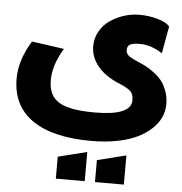

<svg xmlns="http://www.w3.org/2000/svg" viewBox="-59 -503 960 1012"><g transform="rotate(5 421.0 3.5)"><path d="M85.9 -255.9 256.8 -231.9Q202.1 -141.1 202.1 -63Q202.1 -7.8 225.8 24.7Q249.5 57.1 302.5 72.5Q355.5 87.9 446.8 87.9Q640.1 87.9 640.1 6.8Q640.1 -25.9 624.3 -41Q608.4 -56.2 567.9 -73.2Q487.3 -106 448.2 -154.8Q409.2 -203.6 409.2 -258.8Q409.2 -302.2 429.7 -338.4Q450.2 -374.5 483.6 -397.5Q517.1 -420.4 557.1 -433.1Q597.2 -445.8 638.2 -445.8Q689 -445.8 736.6 -431.9Q784.2 -418 798.8 -397L772.9 -253.9Q713.9 -293 650.9 -293Q637.7 -293 628.7 -292Q619.6 -291 608.9 -287.6Q598.1 -284.2 592.5 -275.9Q586.9 -267.6 586.9 -254.9Q586.9 -238.8 598.1 -227.8Q609.4 -216.8 643.1 -202.1Q670.9 -190.4 691.7 -179.9Q712.4 -169.4 738 -150.4Q763.7 -131.3 780.3 -110.1Q796.9 -88.9 808.3 -56.9Q819.8 -24.9 819.8 12.2Q819.8 46.9 805.9 79.1Q792 111.3 761.7 140.6Q731.4 169.9 688 191.7Q644.5 213.4 581.5 226.1Q518.6 238.8 442.9 238.8Q237.8 238.8 129.9 164.1Q22 89.4 22 -55.2Q22 -152.8 85.9 -255.9ZM273.9 453.1V336.9L426.8 298.8V453.1ZM481 453.1V336.9L633.8 298.8V453.1Z"/></g></svg>

Font: LT Superior Black
Style: Regular
Weight: 900
Designer: Daniel Lyons
Foundry: LyonsType
Version: Version 2.005